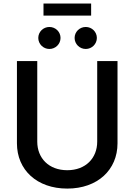

<svg xmlns="http://www.w3.org/2000/svg" viewBox="-20 -1081 779 1112"><path d="M369.6 11.2C544.9 11.2 660.6 -97.2 660.6 -251V-727.5H543V-260.7C543 -165 476.1 -95.2 369.6 -95.2C262.7 -95.2 195.8 -165 195.8 -260.7V-727.5H78.1V-251C78.1 -97.2 193.4 11.2 369.6 11.2ZM476.6 -797.4C512.2 -797.4 541 -826.2 541 -861.3C541 -896.5 512.2 -924.8 476.6 -924.8C440.9 -924.8 412.1 -896.5 412.1 -861.3C412.1 -826.2 440.9 -797.4 476.6 -797.4ZM266.1 -797.4C301.8 -797.4 330.6 -826.2 330.6 -861.3C330.6 -896.5 301.8 -924.8 266.1 -924.8C230.5 -924.8 201.7 -896.5 201.7 -861.3C201.7 -826.2 230.5 -797.4 266.1 -797.4ZM507.8 -1060.5H231.9V-990.7H507.8Z"/></svg>

Font: Raveo Medium
Style: Regular
Weight: 500
Designer: Jakub Foglar, Rasmus Andersson (Inter)
Foundry: Jakubfoglar.com
Version: Version 1.100;Glyphs 3.2.3 (3260)